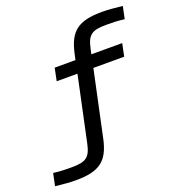

<svg xmlns="http://www.w3.org/2000/svg" viewBox="-153 -834 1029 1112"><g transform="rotate(-20 362.0 -277.5)"><path d="M597 -631C631 -631 664 -631 709 -625L725 -701C668 -707 638 -710 600 -710C451 -710 396 -665 368 -536L360 -500H232L216 -422H344L259 -23C242 58 215 76 127 76C93 76 60 76 15 70L-1 146C56 152 86 155 124 155C268 155 328 114 356 -19L442 -422H632L648 -500H458L465 -532C482 -613 509 -631 597 -631Z"/></g></svg>

Font: LT Wave
Style: Italic
Weight: 400
Designer: Daniel Lyons
Version: Version 2.5 (Glyphs App)